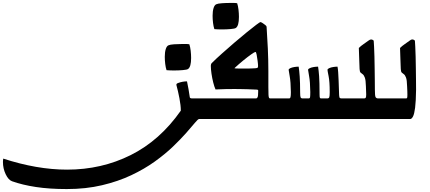

<svg xmlns="http://www.w3.org/2000/svg" viewBox="-1108 -809 2923 1305"><path d="M121 -57Q121 -92 111.5 -141.5Q102 -191 91 -231Q91 -232 91 -232.5Q91 -233 91 -234Q91 -241 103 -245Q133 -256 163 -256Q169 -226 173.5 -202Q178 -178 182 -148Q183 -140 199 -140H272V0H245Q238 0 216.5 26Q195 52 158 94Q121 136 68 187Q15 238 -56 289Q-127 340 -216 382Q-305 424 -414.5 450Q-524 476 -654 476Q-772 476 -864 462Q-956 448 -1026 423Q-1051 414 -1069.5 375Q-1088 336 -1088 292Q-1088 287 -1087.5 281Q-1087 275 -1086 269Q-973 306 -864 325Q-755 344 -652 344Q-418 344 -219.5 245Q-21 146 121 -57ZM37 -501Q47 -506 75 -508Q103 -510 131 -510Q145 -510 157 -510Q169 -510 179 -508Q185 -490 188 -464.5Q191 -439 191 -415Q191 -354 170 -340Q163 -335 134.5 -332.5Q106 -330 75 -330Q61 -330 48 -330.5Q35 -331 24 -332Q18 -350 15 -374.5Q12 -399 12 -423Q12 -454 18.5 -475Q25 -496 37 -501Z M492 -344Q503 -343 522 -343Q541 -343 557 -343Q579 -343 594.5 -343.5Q610 -344 627 -345Q638 -346 642 -348Q646 -350 646 -360Q646 -372 643 -395Q640 -418 636.5 -437Q633 -456 628 -456Q623 -456 599.5 -439.5Q576 -423 546 -398.5Q516 -374 489 -349Q483 -344 492 -344ZM729 -140Q772 -140 787.5 -140Q803 -140 810 -140V0H232V-140H633Q638 -140 642.5 -147.5Q647 -155 647 -193Q647 -200 635 -200Q598 -202 573.5 -202.5Q549 -203 529.5 -203.5Q510 -204 487 -204Q455 -204 427.5 -203.5Q400 -203 357 -201Q349 -218 341.5 -247.5Q334 -277 329.5 -308Q325 -339 325 -360Q325 -375 332 -381Q360 -409 401 -445.5Q442 -482 485.5 -519.5Q529 -557 568 -588.5Q607 -620 632.5 -639.5Q658 -659 662 -659Q666 -659 675.5 -653Q685 -647 694.5 -639.5Q704 -632 704 -627Q709 -557 712.5 -478Q716 -399 716 -326Q716 -256 716 -218Q716 -180 717 -163.5Q718 -147 721 -143.5Q724 -140 729 -140ZM362 -780Q372 -785 400 -787Q428 -789 456 -789Q470 -789 482 -789Q494 -789 504 -787Q510 -769 513 -743.5Q516 -718 516 -694Q516 -633 495 -619Q488 -614 459.5 -611.5Q431 -609 400 -609Q386 -609 373 -609.5Q360 -610 349 -611Q343 -629 340 -653.5Q337 -678 337 -702Q337 -733 343.5 -754Q350 -775 362 -780Z M1282 -140V0H770V-140H857Q864 -140 866.5 -149Q869 -158 869 -183Q868 -254 861 -291Q854 -328 854 -334Q854 -341 866 -346Q877 -351 893 -353.5Q909 -356 922 -356Q926 -331 929 -289Q932 -247 932 -182Q932 -155 935 -147.5Q938 -140 950 -140H990Q998 -140 999.5 -149Q1001 -158 1001 -183Q1000 -254 993 -291Q986 -328 986 -334Q986 -341 998 -346Q1009 -351 1025 -353.5Q1041 -356 1054 -356Q1058 -331 1061 -291Q1064 -251 1064 -169Q1064 -150 1066 -145Q1068 -140 1074 -140H1116Q1127 -140 1130 -148Q1133 -156 1133 -183Q1133 -254 1125.5 -291Q1118 -328 1118 -334Q1118 -341 1130 -346Q1141 -351 1157 -353.5Q1173 -356 1186 -356Q1189 -340 1190.5 -319Q1192 -298 1193.5 -261.5Q1195 -225 1197 -162Q1198 -146 1202 -143Q1206 -140 1215 -140Z M1379 -223Q1378 -265 1371.5 -282Q1365 -299 1357 -304.5Q1349 -310 1343 -315.5Q1337 -321 1336 -340Q1335 -370 1333.5 -408Q1332 -446 1331 -483Q1345 -497 1363.5 -509.5Q1382 -522 1398 -534Q1416 -548 1432 -533Q1433 -521 1434.5 -492Q1436 -463 1437 -424.5Q1438 -386 1438.5 -344Q1439 -302 1439.5 -264Q1440 -226 1440 -199Q1440 -159 1444.5 -149.5Q1449 -140 1463 -140Q1490 -140 1521 -140Q1552 -140 1571 -140V0H1242V-140H1367Q1375 -140 1378 -145Q1381 -150 1381 -167.5Q1381 -185 1379 -223Z M1531 0V-140H1652Q1657 -140 1659 -143.5Q1661 -147 1661 -166Q1661 -175 1660.5 -189.5Q1660 -204 1659 -223Q1658 -265 1651.5 -282Q1645 -299 1637 -304.5Q1629 -310 1623 -315.5Q1617 -321 1616 -340Q1615 -370 1613.5 -408Q1612 -446 1611 -483Q1625 -497 1643.5 -509.5Q1662 -522 1678 -534Q1686 -541 1695 -541Q1704 -541 1712 -533Q1713 -521 1714.5 -492Q1716 -463 1717 -424.5Q1718 -386 1718.5 -344Q1719 -302 1719.5 -264Q1720 -226 1720 -199Q1719 -120 1713.5 -77Q1708 -34 1699 -17Q1690 0 1680 0Z"/></svg>

Font: Alkalami
Style: Regular
Weight: 400
Designer: Becca Hirsbrunner Spalinger
Foundry: SIL International
Version: Version 2.000